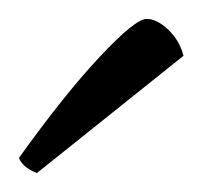

<svg xmlns="http://www.w3.org/2000/svg" viewBox="-20 -747 214 203"><path d="M19 -564Q4 -570 0 -580Q48 -647 85.5 -687Q123 -727 135 -727Q146 -727 158 -715.5Q170 -704 174 -688Z"/></svg>

Font: Texturina 72pt Thin
Style: Regular
Weight: 100
Designer: Guillermo Torres Carreño
Foundry: Omnibus-Type
Version: Version 1.002; ttfautohint (v1.8.3)